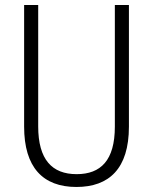

<svg xmlns="http://www.w3.org/2000/svg" viewBox="-20 -734 609 764"><path d="M493 -230V-714H437V-230C437 -96 381 -41 285 -41C187 -41 132 -99 132 -231V-714H76V-230C76 -69 150 10 284 10C414 10 493 -63 493 -230Z"/></svg>

Font: Noto Sans Arabic UI Cn Lt
Style: Regular
Weight: 300
Width: 3
Designer: Monotype Design Team, Nadine Chahine and Nizar Qandah
Foundry: Monotype Imaging Inc.
Version: Version 2.010